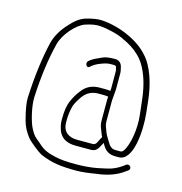

<svg xmlns="http://www.w3.org/2000/svg" viewBox="-110 -739 896 946"><g transform="rotate(15 338.0 -266.0)"><path d="M424.8 -403V-329C424.8 -323.7 424.5 -319 424 -315C414.4 -316.3 405.1 -317 396 -317H370.4C335.4 -317 307.9 -305.7 288 -283C274 -267.1 262 -249.4 252 -230L242.4 -209C233.9 -187.7 229.6 -159 229.6 -123V-109C229.6 -103 230.7 -95 232.8 -85C243.7 -30.6 277.6 -10 328.8 -10H408C436.7 -10 444.5 -32.9 458.4 -59C459.5 -57.7 461.2 -54.8 463.6 -50.5C478.6 -23.5 499.2 -10 530.5 -10H548.5C622.1 -10 632.8 -166.8 623 -255.5C621.3 -270.5 619.1 -290.7 616.5 -316C608.1 -397.2 581.9 -483.9 536 -532C486 -589.6 386.5 -634.2 294.9 -640.1C273.4 -641.5 245.7 -637.1 212 -627C184.9 -617.9 162 -600.2 139.1 -574C106.8 -539.8 85.8 -503.5 76.1 -465C56.5 -381 44.4 -285.1 39.6 -177.2C38.6 -153.9 44.7 -117.1 58.1 -66.5C65.4 -38.8 78.8 -12.7 98.1 12C111.8 29.4 160.5 67.6 178.4 77C238.2 101.9 282.1 108 365.3 108C389.2 108 422.6 104.3 465.6 97C517.2 91.4 565.8 74.7 601.5 47L610.5 41C627.8 29 610.8 5.3 593.5 16L584.5 23C570.6 33.4 549.7 45.6 529.5 52.5C516.8 56.8 493.7 62.2 461.9 68.5C430 74.8 392.4 78 348.8 78C306.4 78 273.7 75.3 250.5 70C208.5 60.3 184.7 52.5 154.6 23.5C123.8 -1.1 118.5 -5.6 101.6 -38.5C87 -67 67.9 -142.7 70.1 -189C75.2 -295.1 87.9 -388.4 108.2 -468.7C121.5 -521.6 176.3 -583.6 218.4 -598C247.9 -608.1 273 -612.2 293.7 -610.5C335 -607.2 390 -593.8 420.8 -577C452.2 -562.9 478.5 -545.8 499.7 -525.7C509.8 -516.8 521.2 -503.9 532.5 -487C560.9 -441.5 578.9 -383.3 586.5 -312.5C589.1 -287.5 591.9 -263.2 594.8 -239.7C603.4 -169.4 589 -84.3 564.1 -49C559.9 -43 554.7 -40 548.5 -40H522.5C509.8 -40 499.5 -45.7 490.4 -57C480 -75.3 463.8 -95.3 456.4 -118C451.2 -134 444 -143.8 444 -167V-270L448.8 -329V-385C448.8 -407.5 450.5 -415.8 444 -440C439.3 -462 426.5 -473 405.7 -473C376.9 -473 356.1 -469.8 343.2 -463.5C320.3 -452.2 301.7 -447.4 280 -428C267.2 -416 281.6 -391.1 294.3 -402.7C300.6 -408.4 305.7 -412.6 309.6 -415L320 -421.5C323.7 -423.8 327.9 -425.8 332.4 -427.5C348.6 -433.5 366.2 -443 392.4 -443H408.8C413.1 -443 416.3 -441.8 418.6 -439.5C420.6 -437.4 426.6 -416.8 424.8 -403ZM253.6 -109V-123C253.6 -142.7 256 -163 260.8 -184C262.6 -197.8 272.8 -218.1 291.2 -245C310.4 -273 336.8 -287 370.4 -287H396C405.1 -287 413.3 -286.3 420.8 -285C420.3 -279.7 420 -274.7 420 -270V-167C420 -150.8 421.9 -138.3 425.6 -129.4C432.9 -111.9 435.9 -99.9 444 -84L440.8 -80L429.6 -58C424.8 -46 417.6 -40 408 -40H328.8C287.3 -40 253.6 -58.7 253.6 -109Z"/></g></svg>

Font: MewTooHand
Style: Condensed
Weight: 400
Designer: Mew Too, Robert Jablonski
Version: Version 0.77